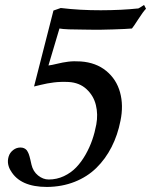

<svg xmlns="http://www.w3.org/2000/svg" viewBox="-20 -739 604 768"><path d="M564 -704.1Q552.2 -691.9 533 -661.9Q513.7 -631.8 507.8 -625Q486.8 -623 432.4 -621.3Q377.9 -619.6 353 -620.1Q346.7 -620.6 314.9 -620.6Q283.2 -620.6 256.1 -621.6Q229 -622.6 217.8 -625L173.8 -477.1Q186.5 -478.5 208.3 -483.9Q230 -489.3 252.4 -492.2Q274.9 -495.1 303.2 -493.2Q364.3 -488.8 405 -455.3Q445.8 -421.9 460.2 -369.6Q474.6 -317.4 461.9 -255.9Q450.7 -198.7 426.3 -150.9Q401.9 -103 365.5 -67.4Q329.1 -31.7 278.6 -11.7Q228 8.3 168 8.8Q60.5 8.8 22.9 -56.2Q15.6 -67.4 12.7 -81.8Q9.8 -96.2 14.4 -112.3Q19 -128.4 33.2 -139.2Q45.9 -148.9 61.8 -148.9Q77.6 -148.9 86.9 -138.2Q91.8 -131.3 95 -123Q98.1 -114.7 101.6 -99.6Q105 -84.5 106 -80.1Q112.3 -53.2 132.3 -37.1Q152.3 -21 174.8 -21Q207 -21 235.6 -34.4Q264.2 -47.9 284.9 -69.6Q305.7 -91.3 322.3 -120.6Q338.9 -149.9 349.1 -179.7Q359.4 -209.5 365.2 -241.2Q372.6 -281.7 363.5 -318.8Q354.5 -356 326.2 -382.3Q297.9 -408.7 253.9 -411.1Q222.2 -412.6 195.1 -409.2Q168 -405.8 143.8 -399.7Q119.6 -393.6 116.2 -393.1L193.8 -696.8L223.1 -707Q299.3 -697.8 383.5 -698Q467.8 -698.2 530.8 -705.1Q531.2 -703.6 540.3 -709Q549.3 -714.4 556.2 -719.2Z"/></svg>

Font: GFS Olga
Style: Regular
Weight: 400
Designer: George Matthiopoulos
Foundry: George Matthiopoulos
Version: Version 1.0